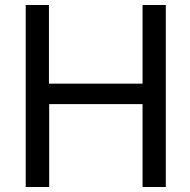

<svg xmlns="http://www.w3.org/2000/svg" viewBox="-20 -749 762 769"><path d="M551 -332H177V0H83V-729H176V-414H551V-729H644V0H551Z"/></svg>

Font: Ekushey Amar Bangla
Style: Regular
Weight: 400
Designer: Al Mamun Sumon
Foundry: Al Mamun Sumon
Version: Version 1.0